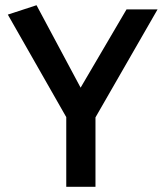

<svg xmlns="http://www.w3.org/2000/svg" viewBox="-20 -716 634 736"><path d="M346 0V-266L584 -680H465L289 -380L120 -696L10 -660L234 -267V0Z"/></svg>

Font: Catamaran SemiBold
Style: Regular
Weight: 600
Designer: Pria Ravichandran
Version: Version 2.000